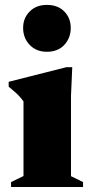

<svg xmlns="http://www.w3.org/2000/svg" viewBox="-20 -744 366 764"><path d="M166.5 -538Q124 -538 98 -565.5Q72 -593 72 -633Q72 -672 98 -698.2Q124 -724.5 166.5 -724.5Q210.5 -724.5 236 -698.2Q261.5 -672 261.5 -633Q261.5 -593 236 -565.5Q210.5 -538 166.5 -538ZM267.5 -476.5 262.5 -362.5V-43L310.5 -19.5V0H24V-19.5L73.5 -43.5V-340.5Q66.5 -350.5 58 -359.8Q49.5 -369 38.8 -378.5Q28 -388 14.5 -399V-418.5L243.5 -476.5Z"/></svg>

Font: Newsreader 36pt ExtraBold
Style: Regular
Weight: 800
Designer: Hugues Gentile
Foundry: Production Type
Version: Version 1.003